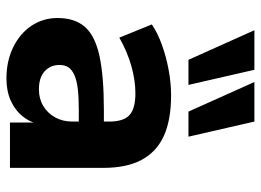

<svg xmlns="http://www.w3.org/2000/svg" viewBox="-127 -673 811 597"><g transform="rotate(90 278.5 -374.5)"><path d="M224 11Q170 11 127 -10Q84 -31 60 -67Q36 -103 36 -148Q36 -202 64 -233.5Q92 -265 155 -278.5Q218 -292 322 -292H375V-214H323Q284 -214 257.5 -211Q231 -208 214 -200.5Q197 -193 189.5 -182Q182 -171 182 -154Q182 -126 201.5 -108Q221 -90 258 -90Q287 -90 309.5 -103.5Q332 -117 345 -140.5Q358 -164 358 -194V-309Q358 -353 338 -371.5Q318 -390 270 -390Q230 -390 185.5 -377.5Q141 -365 97 -340L56 -441Q82 -459 119.5 -472.5Q157 -486 198 -493.5Q239 -501 276 -501Q353 -501 402.5 -478.5Q452 -456 477 -409.5Q502 -363 502 -290V0H361V-99H368Q362 -65 342.5 -40.5Q323 -16 293 -2.5Q263 11 224 11ZM327 -555 235 -760H358L405 -555ZM166 -555 74 -760H197L244 -555Z"/></g></svg>

Font: Nunito Sans 12pt ExtraBold
Style: Regular
Weight: 800
Designer: Vernon Adams
Foundry: Vernon Adams
Version: Version 3.101;gftools[0.9.27]